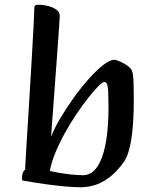

<svg xmlns="http://www.w3.org/2000/svg" viewBox="-20 -776 632 809"><path d="M317.5 13Q295.9 13 258.4 10Q221 6.9 174.3 0.4Q127.6 -6.1 77.6 -15Q75.7 -15.3 74 -16.6Q72.4 -17.9 72.4 -23.5Q72.4 -39.3 77 -49.7Q81.6 -60 85.6 -60Q87 -88.4 89.7 -133.1Q92.4 -177.9 95.9 -233.1Q99.4 -288.3 103 -348.6Q106.7 -408.9 110.2 -468.6Q113.7 -528.3 116.8 -581.7Q120 -635 122 -676.9Q124 -718.7 124.7 -742.1Q124.7 -749.2 127.9 -752.6Q131.1 -756 141.1 -756Q161.4 -756 182.1 -750.8Q202.8 -745.7 217.3 -735.4Q231.8 -725 231.8 -709.2Q231.8 -701.4 229.4 -667.5Q227.1 -633.6 223.4 -583.4Q219.8 -533.3 215.6 -476.4Q211.4 -419.6 207.4 -364.8Q203.4 -310.1 200 -266.3Q196.6 -222.5 195.3 -199.7Q209 -235.6 234.8 -278.9Q260.6 -322.1 291.8 -365.6Q323 -409.1 355.1 -444.8Q387.2 -480.5 415.1 -502.2Q443 -524 461.1 -524Q466.7 -524 477.9 -519.9Q489.1 -515.8 501.6 -508.9Q514.1 -502.1 523.8 -493.6Q533.6 -485.2 536.6 -475.9Q540.6 -467.6 542.2 -439.5Q543.7 -411.4 543.7 -353.1Q543.7 -334.4 543 -307.4Q542.3 -280.4 540.1 -250.1Q537.9 -219.8 533.3 -189.7Q528.6 -159.5 521 -134.8Q513.4 -110.2 502.2 -94Q477.4 -59.1 449.1 -35.3Q420.8 -11.5 388.6 0.8Q356.4 13 317.5 13ZM330.3 -37.7Q381.7 -37.7 409.4 -112.5Q437.1 -187.4 437.1 -323.7Q437.1 -386.2 434.2 -408.3Q431.4 -430.5 419.1 -430.5Q412.4 -430.5 394.6 -412.9Q376.9 -395.3 353 -365.2Q329.1 -335.1 303.2 -296.9Q277.3 -258.6 253.9 -216.4Q230.5 -174.1 213.3 -132.6Q196.2 -91 189.9 -55.4Q237.5 -45.2 272.2 -41.5Q307 -37.7 330.3 -37.7Z"/></svg>

Font: Briem Hand Thin
Style: Regular
Weight: 100
Designer: Gunnlaugur SE Briem, Eben Sorkin
Foundry: Sorkin Type Co.
Version: Version 1.003